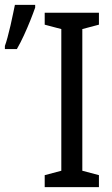

<svg xmlns="http://www.w3.org/2000/svg" viewBox="-33 -766 460 786"><path d="M372 0H150V-49L218 -67V-647L150 -665V-714H372V-665L304 -647V-67L372 -49ZM-13 -578Q-8 -591 -2 -613.5Q4 -636 10 -661.5Q16 -687 20.5 -710Q25 -733 28 -746H111V-735Q103 -712 91 -682Q79 -652 65 -621.5Q51 -591 36 -565H-13Z"/></svg>

Font: Noto Sans Display Condensed
Style: Regular
Weight: 400
Width: 3
Designer: Monotype Design Team
Foundry: Monotype Imaging Inc.
Version: Version 2.003